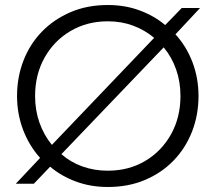

<svg xmlns="http://www.w3.org/2000/svg" viewBox="-20 -733 860 766"><path d="M410 13Q342 13 283.5 -8.5Q225 -30 180 -68L115 0H43L140 -103Q96 -152 72 -215.5Q48 -279 48 -350Q48 -425 73.5 -491Q99 -557 147 -606.5Q195 -656 261.5 -684.5Q328 -713 410 -713Q479 -713 537 -691.5Q595 -670 639 -633L705 -701H778L680 -596Q724 -548 748 -484.5Q772 -421 772 -350Q772 -275 746.5 -209Q721 -143 673.5 -93.5Q626 -44 559.5 -15.5Q493 13 410 13ZM187 -155 595 -582Q558 -613 511.5 -630.5Q465 -648 410 -648Q327 -648 261 -609Q195 -570 157.5 -502.5Q120 -435 120 -350Q120 -293 137.5 -243.5Q155 -194 187 -155ZM410 -52Q494 -52 559.5 -91Q625 -130 662.5 -197.5Q700 -265 700 -350Q700 -407 682.5 -456.5Q665 -506 633 -544L225 -118Q261 -86 308.5 -69Q356 -52 410 -52Z"/></svg>

Font: MuseoModerno Light
Style: Regular
Weight: 300
Designer: Pablo Cosgaya, Héctor Gatti, Marcela Romero, and the Authors of The MuseoModerno Project.
Foundry: Omnibus-Type Team
Version: Version 1.001